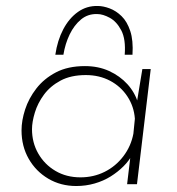

<svg xmlns="http://www.w3.org/2000/svg" viewBox="-20 -616 593 642"><path d="M235 6Q183 6 141.5 -18.5Q100 -43 76 -85Q52 -127 52 -180Q52 -213 64 -250Q76 -287 101.5 -320Q127 -353 167 -374Q207 -395 264 -395Q309 -395 345 -378.5Q381 -362 406 -334.5Q431 -307 442 -271L435 -258L456 -385H484L438 0H405L419 -117L423 -100Q412 -79 393 -60Q374 -41 350 -26Q326 -11 296.5 -2.5Q267 6 235 6ZM249 -23Q293 -23 330 -41.5Q367 -60 392.5 -93.5Q418 -127 426 -169L431 -219Q428 -260 406 -293.5Q384 -327 348 -346Q312 -365 267 -365Q217 -365 182.5 -346.5Q148 -328 127 -299.5Q106 -271 96.5 -239.5Q87 -208 87 -184Q87 -139 108 -102.5Q129 -66 165.5 -44.5Q202 -23 249 -23ZM307 -596Q325 -596 346.5 -588Q368 -580 386.5 -562Q405 -544 415.5 -512.5Q426 -481 423 -433H397Q401 -485 385.5 -514.5Q370 -544 347 -556.5Q324 -569 305 -569Q274 -570 251 -551Q228 -532 213 -501Q198 -470 192 -433H165Q172 -481 191.5 -518Q211 -555 240.5 -576Q270 -597 307 -596Z"/></svg>

Font: Josefin Sans ExtraLight
Style: Italic
Weight: 250
Italic angle: -7°
Designer: Santiago Orozco
Foundry: Typemade
Version: Version 2.000